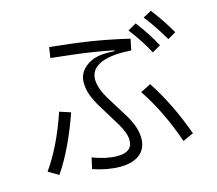

<svg xmlns="http://www.w3.org/2000/svg" viewBox="-117 -964 1289 1143"><g transform="rotate(-15 528.0 -392.0)"><path d="M961 -627Q904 -724 852 -789L904 -817Q972 -727 1011 -656ZM851 -575Q810 -654 745 -738L797 -768Q864 -680 903 -604ZM322 3 337 -65Q423 -33 486 -33Q535 -33 558.5 -51Q582 -69 582 -108Q582 -150 541 -218L463 -345Q435 -391 421 -429Q407 -467 407 -509Q407 -545 428 -575Q449 -605 488 -623.5Q527 -642 580 -642H607Q625 -642 633 -641L634 -646Q538 -665 462 -675.5Q386 -686 253 -700L263 -765Q403 -751 509.5 -734.5Q616 -718 744 -688L730 -619Q692 -621 676 -621Q581 -621 529.5 -592.5Q478 -564 477 -509Q477 -452 525 -375L601 -253Q653 -168 653 -100Q653 -36 609.5 -1.5Q566 33 489 33Q412 33 322 3ZM891 -18Q823 -215 723 -364L787 -396Q886 -245 957 -48ZM62 -51Q153 -178 221 -378L289 -356Q257 -262 214.5 -172Q172 -82 125 -14Z"/></g></svg>

Font: PlemolJP
Style: Regular
Weight: 400
Monospace: yes
Version: v2.0.4; ttfautohint (v1.8.4.7-5d5b-dirty) -l 6 -r 45 -G 200 